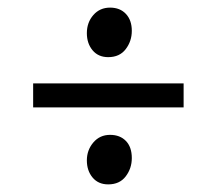

<svg xmlns="http://www.w3.org/2000/svg" viewBox="-20 -521 570 504"><path d="M67 -239V-302H462V-239ZM264 -37Q238 -37 223 -55Q208 -73 208 -100Q208 -127 225 -147Q242 -167 269 -167Q295 -167 310.5 -151Q326 -135 326 -106Q326 -79 310 -58Q294 -37 264 -37ZM264 -371Q238 -371 223 -389Q208 -407 208 -434Q208 -462 225 -481.5Q242 -501 269 -501Q295 -501 310.5 -484.5Q326 -468 326 -440Q326 -413 310 -392Q294 -371 264 -371Z"/></svg>

Font: Faustina Light
Style: Regular
Weight: 400
Version: Version 1.200